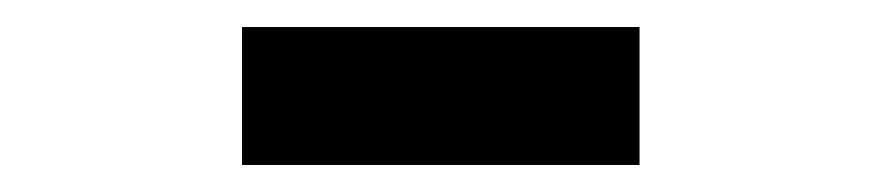

<svg xmlns="http://www.w3.org/2000/svg" viewBox="-20 -692 652 142"><path d="M453 -570H159V-672H453Z"/></svg>

Font: Space Mono
Style: Bold Italic
Weight: 700
Italic angle: -12°
Monospace: yes
Designer: Colophon Foundry / Benjamin Critton
Foundry: Colophon Foundry
Version: Version 1.000;PS 1.000;hotconv 1.0.81;makeotf.lib2.5.63406